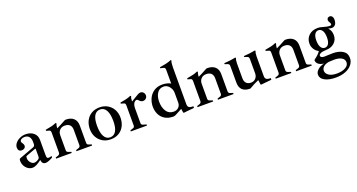

<svg xmlns="http://www.w3.org/2000/svg" viewBox="-51 -1503 4756 2555"><g transform="rotate(-20 2326.5 -225.5)"><path d="M464 -54V-33Q440 -18 410.5 -6Q381 6 361 6Q335 6 321.5 -9Q308 -24 304 -55Q267 -27 235.5 -10Q204 7 175 7Q141 7 112 -13Q83 -33 66 -65Q49 -97 49 -133Q49 -150 52 -157.5Q55 -165 63 -168L263 -242Q283 -249 290 -258.5Q297 -268 297 -286V-314Q297 -361 275.5 -388Q254 -415 211 -415Q183 -415 164.5 -402.5Q146 -390 146 -372Q146 -363 158 -347Q174 -326 174 -307Q174 -286 158.5 -273Q143 -260 119 -260Q94 -260 80.5 -274.5Q67 -289 67 -315Q67 -349 91.5 -379Q116 -409 155 -426.5Q194 -444 235 -444Q305 -444 349 -407Q393 -370 393 -307V-93Q393 -69 398 -57Q403 -45 420 -45Q440 -45 464 -54ZM298 -214Q298 -217 296 -218.5Q294 -220 291 -219L155 -169Q149 -167 146.5 -160Q144 -153 144 -137Q144 -104 167.5 -76Q191 -48 219 -48Q247 -48 284 -74Q298 -85 298 -107Z M1019 -16V0H798V-16L834 -28Q848 -32 854.5 -41Q861 -50 861 -64V-280Q861 -326 836.5 -350Q812 -374 766 -374Q721 -374 694 -345.5Q667 -317 667 -274V-60Q667 -35 694 -28L730 -16V0H509V-16L546 -28Q572 -37 572 -64V-344Q572 -364 566 -372Q560 -380 546 -383L510 -393V-408Q568 -418 599 -425.5Q630 -433 664 -448L674 -441Q663 -416 661 -376H666Q706 -394 786 -438Q795 -444 807 -444Q878 -444 917 -408Q956 -372 956 -305V-60Q956 -35 982 -28Z M1065 -214Q1065 -281 1092 -333.5Q1119 -386 1168.5 -415Q1218 -444 1283 -444Q1347 -444 1396.5 -415Q1446 -386 1473.5 -335.5Q1501 -285 1501 -222Q1501 -155 1474 -102.5Q1447 -50 1397.5 -21Q1348 8 1283 8Q1219 8 1169.5 -21Q1120 -50 1092.5 -100.5Q1065 -151 1065 -214ZM1396 -211Q1396 -310 1366.5 -362.5Q1337 -415 1282 -415Q1227 -415 1198.5 -367Q1170 -319 1170 -225Q1170 -126 1199.5 -73Q1229 -20 1284 -20Q1338 -20 1367 -68.5Q1396 -117 1396 -211Z M1920 -382Q1920 -359 1903 -342Q1886 -325 1859 -325Q1833 -325 1811 -349Q1809 -351 1803.5 -357Q1798 -363 1792.5 -366Q1787 -369 1782 -369Q1772 -369 1758.5 -360Q1745 -351 1735 -328.5Q1725 -306 1725 -269V-60Q1725 -47 1732 -39.5Q1739 -32 1755 -28L1796 -16V0H1567V-16L1604 -28Q1619 -32 1624.5 -40.5Q1630 -49 1630 -64V-344Q1630 -364 1624 -372Q1618 -380 1604 -383L1568 -393V-408Q1626 -418 1657 -425.5Q1688 -433 1722 -448L1732 -441Q1719 -415 1719 -369L1825 -432Q1846 -444 1863 -444Q1886 -444 1903 -426.5Q1920 -409 1920 -382Z M1954 -209Q1954 -269 1978.5 -323Q2003 -377 2052 -410.5Q2101 -444 2172 -444Q2206 -444 2238 -436Q2270 -428 2290 -415V-607Q2290 -626 2284 -634.5Q2278 -643 2265 -646L2223 -656V-670Q2280 -679 2317 -687.5Q2354 -696 2389 -711L2398 -704Q2385 -672 2385 -611V-86Q2385 -55 2404 -42Q2423 -29 2464 -30V-7Q2415 -4 2352 4L2317 8L2308 3L2300 -51H2296L2206 -3Q2186 8 2168 8Q2098 8 2049.5 -21.5Q2001 -51 1977.5 -100.5Q1954 -150 1954 -209ZM2291 -142V-281Q2291 -316 2275.5 -346.5Q2260 -377 2234.5 -394.5Q2209 -412 2179 -412Q2119 -412 2087.5 -363.5Q2056 -315 2056 -244Q2056 -161 2091.5 -106.5Q2127 -52 2195 -52Q2238 -52 2264.5 -78.5Q2291 -105 2291 -142Z M3022 -16V0H2801V-16L2837 -28Q2851 -32 2857.5 -41Q2864 -50 2864 -64V-280Q2864 -326 2839.5 -350Q2815 -374 2769 -374Q2724 -374 2697 -345.5Q2670 -317 2670 -274V-60Q2670 -35 2697 -28L2733 -16V0H2512V-16L2549 -28Q2575 -37 2575 -64V-344Q2575 -364 2569 -372Q2563 -380 2549 -383L2513 -393V-408Q2571 -418 2602 -425.5Q2633 -433 2667 -448L2677 -441Q2666 -416 2664 -376H2669Q2709 -394 2789 -438Q2798 -444 2810 -444Q2881 -444 2920 -408Q2959 -372 2959 -305V-60Q2959 -35 2985 -28Z M3560 -30V-7Q3511 -4 3448 4L3413 8L3403 3L3395 -59H3388Q3325 -33 3267 3Q3259 8 3252 8Q3184 8 3146.5 -26.5Q3109 -61 3109 -131V-362Q3109 -381 3103 -389Q3097 -397 3083 -402L3046 -414V-428Q3135 -433 3207 -448L3217 -441Q3204 -415 3204 -368V-158Q3204 -112 3227.5 -87.5Q3251 -63 3294 -63Q3335 -63 3360.5 -91Q3386 -119 3386 -162V-362Q3386 -381 3380.5 -389Q3375 -397 3361 -402L3324 -414V-428Q3412 -433 3485 -448L3494 -441Q3481 -415 3481 -368V-86Q3481 -55 3500 -42Q3519 -29 3560 -30Z M4129 -16V0H3908V-16L3944 -28Q3958 -32 3964.5 -41Q3971 -50 3971 -64V-280Q3971 -326 3946.5 -350Q3922 -374 3876 -374Q3831 -374 3804 -345.5Q3777 -317 3777 -274V-60Q3777 -35 3804 -28L3840 -16V0H3619V-16L3656 -28Q3682 -37 3682 -64V-344Q3682 -364 3676 -372Q3670 -380 3656 -383L3620 -393V-408Q3678 -418 3709 -425.5Q3740 -433 3774 -448L3784 -441Q3773 -416 3771 -376H3776Q3816 -394 3896 -438Q3905 -444 3917 -444Q3988 -444 4027 -408Q4066 -372 4066 -305V-60Q4066 -35 4092 -28Z M4642 77Q4642 130 4608 172Q4574 214 4514 237Q4454 260 4379 260Q4282 260 4223.5 228.5Q4165 197 4165 143Q4165 106 4200 74.5Q4235 43 4292 30Q4244 25 4216 3Q4188 -19 4188 -53Q4188 -59 4195 -63Q4225 -85 4245.5 -104.5Q4266 -124 4282 -146V-151Q4243 -171 4221.5 -207.5Q4200 -244 4200 -285Q4200 -355 4247.5 -399.5Q4295 -444 4373 -444Q4393 -444 4412.5 -440Q4432 -436 4462 -427Q4508 -414 4532 -414Q4560 -414 4560 -431Q4560 -445 4548 -462Q4536 -479 4536 -494Q4536 -513 4547.5 -523.5Q4559 -534 4576 -534Q4597 -534 4610 -517Q4623 -500 4623 -475Q4623 -426 4603 -402.5Q4583 -379 4551 -379Q4528 -379 4507 -389V-384Q4527 -360 4535.5 -336Q4544 -312 4544 -279Q4544 -216 4499 -173.5Q4454 -131 4378 -130Q4328 -129 4301.5 -116.5Q4275 -104 4275 -85Q4275 -71 4289.5 -63Q4304 -55 4330 -55Q4345 -55 4383 -57Q4427 -59 4448 -59Q4533 -59 4587.5 -25Q4642 9 4642 77ZM4300 -293Q4300 -232 4320 -197.5Q4340 -163 4376 -163Q4410 -163 4429 -194Q4448 -225 4448 -283Q4448 -344 4428 -378Q4408 -412 4372 -412Q4339 -412 4319.5 -381Q4300 -350 4300 -293ZM4579 117Q4579 74 4540.5 51Q4502 28 4437 28Q4422 28 4386 30L4360 31Q4308 40 4282 64.5Q4256 89 4256 120Q4256 159 4296 186.5Q4336 214 4408 214Q4485 214 4532 187Q4579 160 4579 117Z"/></g></svg>

Font: Ibarra Real Nova SemiBold
Style: Regular
Weight: 600
Designer: Jose Maria Ribagorda & Octavio Pardo
Foundry: Jose Maria Ribagorda
Version: Version 1.014